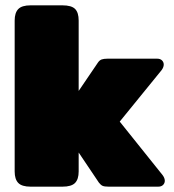

<svg xmlns="http://www.w3.org/2000/svg" viewBox="-20 -700 654 720"><path d="M35 -57V-623Q35 -652 48.5 -666Q62 -680 95 -680H214Q248 -680 261.5 -666.5Q275 -653 275 -623V-359L347 -465Q353 -474 361 -477Q369 -480 384 -480H569Q581 -480 587.5 -473.5Q594 -467 594 -458Q594 -448 586 -437L429 -244L590 -43Q598 -32 598 -22Q598 -13 591.5 -6.5Q585 0 573 0H388Q372 0 365 -3Q358 -6 351 -15L275 -128V-57Q275 -28 261.5 -14Q248 0 214 0H95Q62 0 48.5 -14Q35 -28 35 -57Z"/></svg>

Font: Mitr
Style: Bold
Weight: 700
Designer: Thanarat Vachiruckul
Foundry: Cadson Demak
Version: Version 1.003